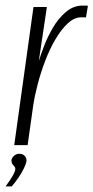

<svg xmlns="http://www.w3.org/2000/svg" viewBox="-28 -520 335 688"><path d="M23 0 92 -495H140L111 -301Q117 -321 129.5 -354Q142 -387 161.5 -420.5Q181 -454 208 -477Q235 -500 268 -500Q272 -500 278 -500Q284 -500 287 -499L280 -457Q278 -458 273.5 -458Q269 -458 264 -458Q238 -458 214.5 -436Q191 -414 170.5 -379Q150 -344 134 -302Q118 -260 107 -218Q96 -176 91 -142L71 0ZM-8 148Q9 125 18 109Q27 93 27 85Q27 80 23.5 76.5Q20 73 16.5 68Q13 63 13 54Q14 46 22 38.5Q30 31 41 31Q53 31 60 38Q67 45 67 56Q66 66 58 82.5Q50 99 38.5 116Q27 133 14 148Z"/></svg>

Font: Alumni Sans Light
Style: Italic
Weight: 300
Italic angle: -8°
Version: Version 1.016